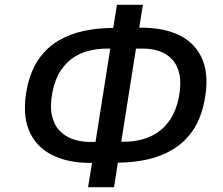

<svg xmlns="http://www.w3.org/2000/svg" viewBox="-20 -754 925 798"><path d="M346 24 366 -98 385 -77H354Q259 -77 192.5 -112Q126 -147 99 -215.5Q72 -284 92 -387Q107 -459 140.5 -507.5Q174 -556 222 -584.5Q270 -613 328.5 -625.5Q387 -638 454 -638H477L447 -615L466 -734H574L555 -616L534 -639H566Q665 -639 730.5 -605Q796 -571 823 -502.5Q850 -434 829 -331Q814 -258 780 -209.5Q746 -161 697 -132Q648 -103 589.5 -90.5Q531 -78 466 -78H442L473 -99L454 24ZM373 -139 442 -575 461 -552H425Q389 -552 353.5 -544Q318 -536 287 -516Q256 -496 232.5 -461Q209 -426 198 -371Q187 -315 195.5 -275.5Q204 -236 227 -211.5Q250 -187 283.5 -175.5Q317 -164 354 -164H397ZM480 -140 460 -165H497Q532 -165 567 -173.5Q602 -182 633.5 -202.5Q665 -223 688.5 -259Q712 -295 723 -348Q734 -405 726 -444Q718 -483 695 -507.5Q672 -532 639 -542.5Q606 -553 567 -552H523L549 -576Z"/></svg>

Font: Nunito Sans 7pt SemiCondensed SemiBold
Style: Italic
Weight: 600
Width: 4
Italic angle: -9°
Designer: Vernon Adams
Foundry: Vernon Adams
Version: Version 3.101;gftools[0.9.27]